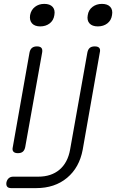

<svg xmlns="http://www.w3.org/2000/svg" viewBox="-20 -789 640 989"><path d="M38 180Q23 180 17 172.5Q11 165 13 151Q16 137 25 129Q34 121 48 121H177Q244 121 286.5 85Q329 49 341 -18L430 -518Q433 -534 442 -542Q451 -550 468 -550Q485 -550 491.5 -542Q498 -534 494 -518L406 -18Q389 74 325.5 127Q262 180 166 180ZM46 -32 132 -518Q135 -534 144.5 -542Q154 -550 170 -550Q187 -550 193.5 -542Q200 -534 197 -518L110 -32Q107 -16 98 -8Q89 0 72 0Q56 0 49 -8Q42 -16 46 -32ZM187 -653Q159 -653 145 -668.5Q131 -684 135 -711Q140 -738 160 -753.5Q180 -769 208 -769Q237 -769 251 -753.5Q265 -738 260 -711Q256 -684 236 -668.5Q216 -653 187 -653ZM484 -653Q455 -653 441 -668.5Q427 -684 432 -711Q436 -738 456.5 -753.5Q477 -769 505 -769Q534 -769 548 -753.5Q562 -738 557 -711Q553 -684 533 -668.5Q513 -653 484 -653Z"/></svg>

Font: Maple Mono NL ExtraLight
Style: Italic
Weight: 275
Italic angle: -10°
Monospace: yes
Designer: subframe7536
Version: Version 7.000